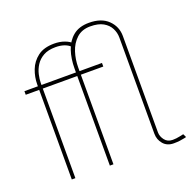

<svg xmlns="http://www.w3.org/2000/svg" viewBox="-131 -870 1002 1005"><g transform="rotate(-20 370.5 -367.5)"><path d="M103 0V-499H28V-519H103V-529Q103 -570 118 -609Q133 -648 167 -674Q201 -700 259 -700Q290 -700 316 -690.5Q342 -681 356 -666L339 -654Q327 -666 306.5 -673Q286 -680 259 -680Q218 -680 191.5 -665Q165 -650 150 -626.5Q135 -603 129 -577Q123 -551 123 -529V-519H278V-499H123V0ZM670 5Q633 5 612 -19.5Q591 -44 591 -77V-613Q591 -640 578.5 -664.5Q566 -689 539 -704.5Q512 -720 467 -720Q420 -720 390.5 -692.5Q361 -665 348 -624Q335 -583 335 -540V-519H460V-499H335V0H315V-499H240V-519H315V-540Q315 -595 330 -640Q345 -685 378.5 -712.5Q412 -740 467 -740Q536 -740 573.5 -703.5Q611 -667 611 -614V-77Q611 -55 626.5 -34.5Q642 -14 671 -14Q691 -14 711 -18.5Q731 -23 732 -23L741 -4Q741 -4 730.5 -1.5Q720 1 704 3Q688 5 670 5Z"/></g></svg>

Font: Raleway Thin
Style: Regular
Weight: 100
Designer: Matt McInerney, Pablo Impallari, Rodrigo Fuenzalida
Foundry: Matt McInerney, Pablo Impallari, Rodrigo Fuenzalida
Version: Version 4.026